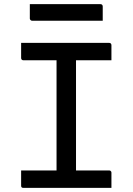

<svg xmlns="http://www.w3.org/2000/svg" viewBox="-20 -907 640 927"><path d="M347 -47H250L253 -72Q253 -91 253 -112Q253 -133 253 -152Q253 -214 253 -276.5Q253 -339 253 -401.5Q253 -464 253 -527Q253 -590 253 -653H352L347 -628Q347 -612 347 -593.5Q347 -575 347 -558Q347 -494 347 -430Q347 -366 347 -302Q347 -238 347 -174.5Q347 -111 347 -47ZM518 0H93Q90 0 88 -0.5Q86 -1 84.5 -2.5Q83 -4 82.5 -6Q82 -8 82 -11Q82 -24 82 -35.5Q82 -47 82 -59Q82 -71 82 -84H507Q511 -84 513 -82.5Q515 -81 516.5 -79Q518 -77 518 -73Q518 -60 518 -48Q518 -36 518 -24.5Q518 -13 518 0ZM82 -700H507Q512 -700 515 -697Q518 -694 518 -689Q518 -679 518 -670Q518 -661 518 -652.5Q518 -644 518 -635Q518 -626 518 -616H93Q88 -616 85 -619Q82 -622 82 -627Q82 -637 82 -646Q82 -655 82 -663.5Q82 -672 82 -681Q82 -690 82 -700ZM124 -887H465Q470 -887 473 -884Q476 -881 476 -876Q476 -859 476 -842Q476 -825 476 -807H135Q132 -807 129.5 -808.5Q127 -810 125.5 -812.5Q124 -815 124 -818Q124 -836 124 -853Q124 -870 124 -887Z"/></svg>

Font: Rec Mono Linear
Style: Regular
Weight: 400
Monospace: yes
Version: Version 1.085; ttfautohint (v1.8.4.7-5d5b)